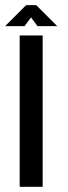

<svg xmlns="http://www.w3.org/2000/svg" viewBox="-76 -722 264 742"><path d="M64 -702.1 145 -621.1H68.8L43.9 -654.8L19 -621.1H-56.2L24.9 -702.1ZM0 0V-585H88.9V0Z"/></svg>

Font: Favorite Color
Style: Regular
Weight: 400
Designer: Bryce Wilner
Version: Version 1.000;PS 1.0;hotconv 16.6.51;makeotf.lib2.5.65220 DE